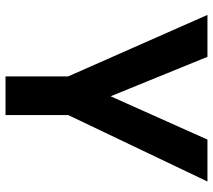

<svg xmlns="http://www.w3.org/2000/svg" viewBox="-58 -714 772 696"><g transform="rotate(90 328.0 -366.0)"><path d="M34 -732H186L329 -381L486 -732H638L397 -227V0H257V-227Z"/></g></svg>

Font: Mina
Style: Bold
Weight: 700
Version: Version 1.000